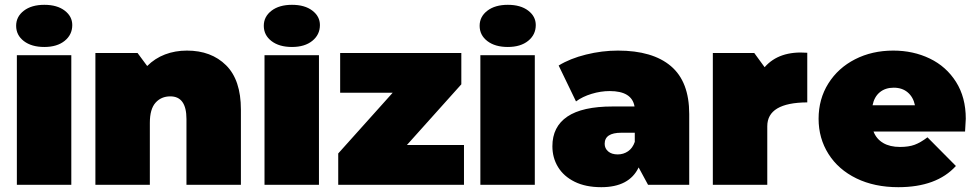

<svg xmlns="http://www.w3.org/2000/svg" viewBox="-20 -767 4050 797"><path d="M50 -538H276V0H50ZM47 -660Q47 -698 79 -722.5Q111 -747 164 -747Q217 -747 248.5 -723Q280 -699 280 -663Q280 -623 248.5 -597.5Q217 -572 164 -572Q111 -572 79 -596.5Q47 -621 47 -660Z M980 -312V0H754V-273Q754 -367 687 -367Q649 -367 625.5 -340.5Q602 -314 602 -257V0H376V-547H551L591 -493Q623 -525 665 -541Q707 -557 756 -557Q857 -557 918.5 -496Q980 -435 980 -312Z M1078 -538H1304V0H1078ZM1075 -660Q1075 -698 1107 -722.5Q1139 -747 1192 -747Q1245 -747 1276.5 -723Q1308 -699 1308 -663Q1308 -623 1276.5 -597.5Q1245 -572 1192 -572Q1139 -572 1107 -596.5Q1075 -621 1075 -660Z M1906 -165V0H1384V-130L1610 -382H1392V-547H1895V-417L1669 -165Z M1974 -538H2200V0H1974ZM1971 -660Q1971 -698 2003 -722.5Q2035 -747 2088 -747Q2141 -747 2172.5 -723Q2204 -699 2204 -663Q2204 -623 2172.5 -597.5Q2141 -572 2088 -572Q2035 -572 2003 -596.5Q1971 -621 1971 -660Z M2841 -294V0H2670L2631 -72Q2592 10 2476 10Q2411 10 2365.5 -12.5Q2320 -35 2296.5 -73.5Q2273 -112 2273 -160Q2273 -241 2335 -283Q2397 -325 2523 -325H2614Q2603 -389 2511 -389Q2474 -389 2436 -377.5Q2398 -366 2371 -346L2299 -495Q2346 -524 2412.5 -540.5Q2479 -557 2545 -557Q2689 -557 2765 -492.5Q2841 -428 2841 -294ZM2615 -178V-216H2559Q2490 -216 2490 -170Q2490 -151 2504.5 -138.5Q2519 -126 2544 -126Q2568 -126 2587 -139Q2606 -152 2615 -178Z M3331 -548V-342Q3165 -341 3165 -243V0H2939V-547H3111L3154 -488Q3214 -557 3331 -548Z M3986 -221H3606Q3618 -190 3646 -173.5Q3674 -157 3716 -157Q3752 -157 3776.5 -166Q3801 -175 3830 -197L3948 -78Q3868 10 3709 10Q3610 10 3535 -26.5Q3460 -63 3419 -128Q3378 -193 3378 -274Q3378 -356 3418.5 -420.5Q3459 -485 3529.5 -521Q3600 -557 3688 -557Q3771 -557 3839.5 -524Q3908 -491 3948.5 -427Q3989 -363 3989 -274Q3989 -269 3986 -221ZM3602 -330H3778Q3771 -364 3748 -383.5Q3725 -403 3690 -403Q3655 -403 3632 -384Q3609 -365 3602 -330Z"/></svg>

Font: AtCorfu Sans
Style: AtCorfu Sans Black
Weight: 900
Designer: Kostas Teopoulos
Foundry: Kostas Teopoulos
Version: Version 1.00 July 8, 2025, initial release